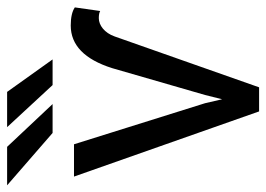

<svg xmlns="http://www.w3.org/2000/svg" viewBox="-128 -634 759 548"><g transform="rotate(-90 252.0 -359.5)"><path d="M107.4 -719.2H-2.4L147 -589.4H229.5ZM264.2 -719.2H163.6L283.7 -589.4H356.9ZM114.7 -528.3H22.5L208.5 0H277.3L422.4 -412.1C432.6 -441.4 454.6 -457.5 474.6 -457.5C483.9 -457.5 490.7 -456.1 495.1 -453.6L505.4 -525.9C494.1 -533.7 476.6 -537.6 453.6 -537.6C397.5 -537.6 356.9 -498 332 -419.4L255.4 -154.3L243.2 -105.5L231.9 -154.3Z"/></g></svg>

Font: Roboto
Style: Regular
Weight: 400
Designer: Google
Version: Version 2.137; 2017